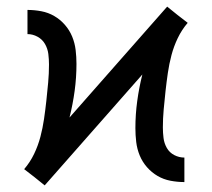

<svg xmlns="http://www.w3.org/2000/svg" viewBox="-20 -550 640 580"><path d="M115 10 84 -15 53 -39Q71 -60 83 -85Q95 -110 102 -136.5Q109 -163 113 -190.5Q117 -218 120 -245.5Q123 -273 125.5 -300.5Q128 -328 128 -355Q128 -371 126 -387Q124 -403 116 -417Q108 -431 93.5 -439Q79 -447 63 -447V-520Q84 -520 105 -516Q126 -512 144 -501.5Q162 -491 176 -475Q190 -459 198 -439.5Q206 -420 208.5 -399Q211 -378 211 -357Q211 -316 205.5 -275.5Q200 -235 190 -195L485 -530L516 -505L547 -481Q529 -460 517 -435Q505 -410 498 -383.5Q491 -357 487 -329.5Q483 -302 480 -274.5Q477 -247 474.5 -219.5Q472 -192 472 -165Q472 -149 474 -133Q476 -117 484 -103Q492 -89 506.5 -81.5Q521 -74 537 -74V0Q516 0 495 -4Q474 -8 456 -18.5Q438 -29 424 -45Q410 -61 402 -80.5Q394 -100 391.5 -121Q389 -142 389 -163Q389 -204 394.5 -244.5Q400 -285 410 -325Z"/></svg>

Font: Iosevka Custom Extended
Style: Regular
Weight: 400
Width: 7
Monospace: yes
Designer: Belleve Invis
Foundry: Belleve Invis
Version: Version 11.2.4; ttfautohint (v1.8.4)